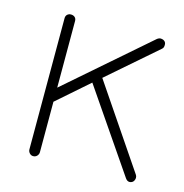

<svg xmlns="http://www.w3.org/2000/svg" viewBox="-78 -545 592 618"><g transform="rotate(15 218.0 -236.0)"><path d="M85 0Q78 0 73 -5.5Q68 -11 68 -18V-455Q68 -463 73 -467.5Q78 -472 85 -472Q93 -472 98 -467.5Q103 -463 103 -455V-233L373 -468Q379 -472 383 -472Q388 -472 392 -470.5Q396 -469 399 -465.5Q402 -462 402 -456Q402 -452 401 -448Q400 -444 396 -441L235 -301L420 -28Q423 -24 423 -18Q423 -14 421 -9.5Q419 -5 415 -2.5Q411 0 406 0Q398 0 392 -9L208 -278L103 -186V-18Q103 -11 98 -5.5Q93 0 85 0Z"/></g></svg>

Font: Dosis ExtraLight ExtraLight
Style: Regular
Weight: 250
Version: Version 3.001; ttfautohint (v1.8.2)